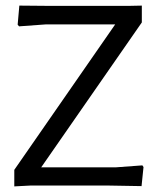

<svg xmlns="http://www.w3.org/2000/svg" viewBox="-20 -662 568 685"><path d="M486 -642V-582L127 -65H393L488 -72L492 -66L485 2L369 0H88L31 3V-56L391 -575H144L48 -568L43 -574L49 -642L160 -641H437Z"/></svg>

Font: Alegreya Sans SC
Style: Regular
Weight: 400
Designer: Juan Pablo del Peral
Foundry: Huerta Tipografica
Version: Version 2.007